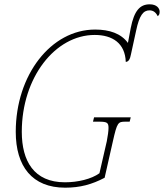

<svg xmlns="http://www.w3.org/2000/svg" viewBox="-20 -860 760 890"><path d="M282 10C351 10 406 -5 465 -36L503 -204C523 -293 527 -296 562 -296H581L586 -316H416L411 -296H439C477 -296 483 -291 483 -267C483 -253 480 -231 475 -205L441 -57C404 -30 341 -15 281 -15C137 -15 81 -114 81 -249C81 -501 236 -698 419 -698C501 -698 560 -660 563 -573C577 -574 583 -587 587 -608L611 -718C626 -789 644 -812 673 -812C689 -812 702 -804 711 -785C718 -790 720 -796 720 -806C720 -821 707 -840 674 -840C629 -840 602 -811 586 -730L573 -661C541 -705 487 -723 421 -723C216 -723 53 -512 53 -249C53 -89 129 10 282 10Z"/></svg>

Font: Noto Serif SemiCondensed Thin
Style: Italic
Weight: 100
Width: 4
Italic angle: -12°
Designer: Monotype Design Team
Foundry: Monotype Imaging Inc.
Version: Version 2.013